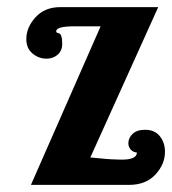

<svg xmlns="http://www.w3.org/2000/svg" viewBox="-20 -520 484 540"><path d="M54 -410Q54 -443 80 -471.5Q106 -500 150 -500H425L234 -77Q239 -77 257 -75Q275 -73 292.5 -72Q310 -71 322 -71Q365 -71 365 -91Q354 -92 347.5 -99.5Q341 -107 341 -117Q341 -132 353 -143.5Q365 -155 388 -155Q415 -155 429.5 -137Q444 -119 444 -93Q444 -58 417 -29Q390 0 343 0H67L263 -446H189Q138 -446 138 -432Q138 -429 140.5 -428Q143 -427 146.5 -426Q150 -425 152.5 -418Q155 -411 155 -397Q155 -377 142 -366Q129 -355 111 -355Q89 -355 71.5 -369.5Q54 -384 54 -410Z"/></svg>

Font: Lobster Two
Style: Bold
Weight: 700
Designer: Pablo Impallari
Foundry: Pablo Impallari. www.impallari.com
Version: Version 1.006